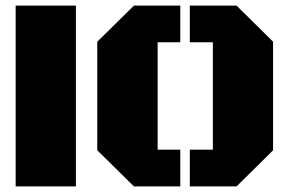

<svg xmlns="http://www.w3.org/2000/svg" viewBox="-20 -668 1046 688"><path d="M36.1 0V-647.9H252V0ZM544.9 -131.8H626V0H460L328.6 -129.4V-518.6L460 -647.9H626V-516.6H544.9ZM742.7 -516.6H660.2V-647.9H827.6L958.5 -518.6V-129.4L827.6 0H660.2V-131.8H742.7Z"/></svg>

Font: Black Ops One [rus by aLiNcE]
Style: Regular
Weight: 400
Designer: James Grieshaber
Foundry: James Grieshaber
Version: Version 1.002;May 25, 2024;FontCreator 13.0.0.2680 64-bit